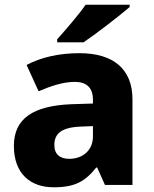

<svg xmlns="http://www.w3.org/2000/svg" viewBox="-20 -837 653 816"><path d="M531 -807V-817H344C313 -772 256 -707 223 -670V-657H335C387 -692 488 -770 531 -807ZM318 -611C230 -611 153 -593 93 -561L144 -449C197 -472 249 -489 298 -489C346 -489 375 -466 375 -413V-397L281 -394C122 -387 39 -334 39 -217C39 -97 111 -41 208 -41C299 -41 342 -66 389 -125H393L426 -51H543V-415C543 -544 461 -611 318 -611ZM324 -299 375 -301V-257C375 -198 331 -162 275 -162C237 -162 211 -179 211 -221C211 -268 240 -296 324 -299Z"/></svg>

Font: Noto Sans Tamil UI ExtraBold
Style: Regular
Weight: 800
Designer: Jelle Bosma - Monotype Design Team
Foundry: Monotype Imaging Inc.
Version: Version 2.004